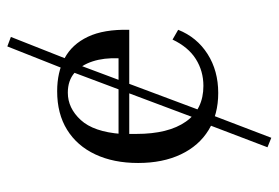

<svg xmlns="http://www.w3.org/2000/svg" viewBox="-138 -464 758 522"><g transform="rotate(-90 241.0 -203.0)"><path d="M196.8 -24.2 175 -35.5 314.5 -407.3 336.3 -396.8ZM127.4 155.6 101.6 145.2 170.2 -34.7 195.2 -21.8ZM339.5 -395.2 314.5 -407.3 375.8 -562.1 401.6 -552.4ZM249.2 11.3Q191.1 11.3 148.4 -14.9Q105.6 -41.1 82.3 -90.3Q58.9 -139.5 58.9 -206.5Q58.9 -273.4 82.3 -323Q105.6 -372.6 149.2 -399.6Q192.7 -426.6 254 -426.6Q305.6 -426.6 343.5 -406.5Q381.5 -386.3 402 -343.1Q422.6 -300 421 -230.6H106.5L105.6 -259.7H343.5Q345.2 -299.2 335.1 -330.2Q325 -361.3 304 -379.4Q283.1 -397.6 250 -397.6Q208.1 -397.6 175.8 -362.5Q143.5 -327.4 137.9 -252.4L138.7 -250.8Q137.9 -241.1 137.9 -231.5Q137.9 -221.8 137.9 -211.3Q137.9 -124.2 171.4 -76.6Q204.8 -29 268.5 -29Q308.9 -29 341.5 -49.6Q374.2 -70.2 394.4 -112.9L421 -97.6Q400.8 -46.8 355.2 -17.7Q309.7 11.3 249.2 11.3Z"/></g></svg>

Font: Playfair 5pt SemiExpanded Light Light
Style: Regular
Weight: 300
Version: Version 2.203